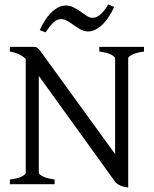

<svg xmlns="http://www.w3.org/2000/svg" viewBox="-20 -825 689 860"><path d="M24.4 0V-21Q60.5 -25.4 77.9 -34.7Q95.2 -43.9 95.2 -50.8V-561Q79.1 -576.2 61.3 -583.7Q43.5 -591.3 24.4 -594.2V-615.2H127.9Q135.3 -615.2 139.9 -614Q144.5 -612.8 149.4 -608.9Q154.3 -605 159.9 -597.4Q165.5 -589.8 174.8 -577.1L495.6 -134.8V-564Q495.6 -569.8 479.7 -579.3Q463.9 -588.9 424.8 -594.2V-615.2H625V-594.2Q589.8 -589.4 572 -580.1Q554.2 -570.8 554.2 -564V14.6Q529.8 11.7 515.9 4.9Q502 -2 496.1 -10.3L153.8 -484.9V-50.8Q153.8 -44.9 170.2 -35.6Q186.5 -26.4 224.6 -21V0ZM491.2 -793.9Q482.4 -773.9 470.2 -754.4Q458 -734.9 443.1 -719.2Q428.2 -703.6 410.6 -693.8Q393.1 -684.1 374 -684.1Q356.9 -684.1 341.6 -692.6Q326.2 -701.2 311.5 -711.7Q296.9 -722.2 282.5 -730.7Q268.1 -739.3 253.9 -739.3Q234.4 -739.3 218.3 -723.4Q202.1 -707.5 184.1 -680.2L158.2 -689.9Q167 -710 179 -729.7Q190.9 -749.5 206.1 -765.1Q221.2 -780.8 238.5 -790.5Q255.9 -800.3 274.9 -800.3Q293.5 -800.3 310.1 -791.7Q326.7 -783.2 341.3 -772.7Q356 -762.2 369.1 -753.7Q382.3 -745.1 394 -745.1Q412.6 -745.1 430.4 -760.7Q448.2 -776.4 464.8 -805.2Z"/></svg>

Font: Noto Serif Devanagari
Style: Bold
Weight: 700
Designer: Monotype Design Team
Foundry: Monotype Imaging Inc.
Version: Version 1.01